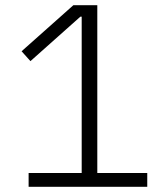

<svg xmlns="http://www.w3.org/2000/svg" viewBox="-20 -718 640 738"><path d="M546 0V-53H354V-698H262L63 -521L97 -483L289 -654H294V-53H90V0Z"/></svg>

Font: IBM Plex Arabic Light
Style: Regular
Weight: 300
Designer: Mike Abbink, Paul van der Laan, Pieter van Rosmalen, Wael Morcos, Khajak Apelian
Foundry: Bold Monday
Version: Version 1.0